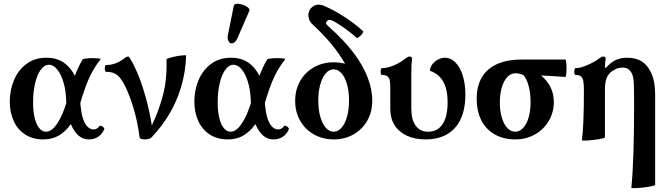

<svg xmlns="http://www.w3.org/2000/svg" viewBox="-20 -733 3553 1025"><path d="M32.2 -190.9Q32.2 -252 54.7 -305.4Q77.1 -358.9 121.3 -391.8Q165.5 -424.8 227.1 -424.8Q290.5 -424.8 330.3 -391.1Q370.1 -357.4 387.7 -309.1Q405.3 -260.7 407.2 -212.4Q410.2 -124.5 429.7 -83.3Q449.2 -42 480.5 -42Q488.8 -42 496.8 -46.6Q504.9 -51.3 510.3 -59.1Q513.2 -63.5 520.3 -61Q527.3 -58.6 532.7 -52.7Q538.1 -46.9 536.6 -43Q524.9 -16.1 503.7 -2.4Q482.4 11.2 454.1 11.2Q419.4 11.2 392.8 -15.4Q366.2 -42 350.6 -92Q335 -142.1 332.5 -210.4Q330.6 -254.4 318.4 -295.2Q306.2 -335.9 285.9 -361.6Q265.6 -387.2 241.2 -387.2Q217.3 -387.2 198 -361.3Q178.7 -335.4 167.7 -289.6Q156.7 -243.7 156.7 -186Q156.7 -135.7 166 -100.3Q175.3 -64.9 190.9 -47.4Q206.5 -29.8 225.6 -29.8Q256.8 -29.8 286.1 -74.5Q315.4 -119.1 337.4 -193.4Q363.8 -283.7 379.6 -327.9Q395.5 -372.1 420.9 -415.5Q423.8 -419.9 449.2 -421.9Q474.6 -423.8 497.6 -421.9Q520.5 -419.9 516.6 -415.5Q484.4 -376 460.2 -325.7Q436 -275.4 409.2 -185.5Q393.1 -131.8 369.6 -89.1Q346.2 -46.4 306.4 -17.6Q266.6 11.2 209 11.2Q155.3 11.2 115.2 -14.4Q75.2 -40 53.7 -85.9Q32.2 -131.8 32.2 -190.9Z M725.1 0Q714.4 -83 693.8 -152.1Q673.3 -221.2 648.9 -271.5Q634.8 -299.8 621.3 -316.7Q607.9 -333.5 590.1 -341.6Q572.3 -349.6 545.9 -349.6Q541.5 -349.6 540 -358.6Q538.6 -367.7 540.3 -376.7Q542 -385.7 545.9 -385.7Q573.7 -385.7 598.6 -395.5Q623.5 -405.3 645 -422.4L647.5 -424.3Q652.8 -428.2 656.7 -429.7Q660.6 -431.2 665.5 -431.2Q667 -431.2 673.6 -421.9Q680.2 -412.6 688.5 -396.5Q705.1 -365.7 723.4 -319.1Q741.7 -272.5 759.8 -207Q777.8 -141.6 790.5 -63.5Q828.6 -142.6 850.6 -227.5Q872.6 -312.5 868.7 -415.5Q868.7 -419.9 895 -426.8Q921.4 -433.6 947.5 -436.8Q973.6 -439.9 973.6 -435.5Q970.7 -346.2 946 -266.1Q921.4 -186 881.3 -120.1Q841.3 -54.2 789.6 0Q784.2 5.4 774.4 8.3Q764.6 11.2 753.4 11.2Q741.7 11.2 733.6 8.3Q725.6 5.4 725.1 0Z M1017.6 -190.9Q1017.6 -252 1040 -305.4Q1062.5 -358.9 1106.7 -391.8Q1150.9 -424.8 1212.4 -424.8Q1275.9 -424.8 1315.7 -391.1Q1355.5 -357.4 1373 -309.1Q1390.6 -260.7 1392.6 -212.4Q1395.5 -124.5 1415 -83.3Q1434.6 -42 1465.8 -42Q1474.1 -42 1482.2 -46.6Q1490.2 -51.3 1495.6 -59.1Q1498.5 -63.5 1505.6 -61Q1512.7 -58.6 1518.1 -52.7Q1523.4 -46.9 1522 -43Q1510.3 -16.1 1489 -2.4Q1467.8 11.2 1439.5 11.2Q1404.8 11.2 1378.2 -15.4Q1351.6 -42 1335.9 -92Q1320.3 -142.1 1317.9 -210.4Q1315.9 -254.4 1303.7 -295.2Q1291.5 -335.9 1271.2 -361.6Q1251 -387.2 1226.6 -387.2Q1202.6 -387.2 1183.3 -361.3Q1164.1 -335.4 1153.1 -289.6Q1142.1 -243.7 1142.1 -186Q1142.1 -135.7 1151.4 -100.3Q1160.6 -64.9 1176.3 -47.4Q1191.9 -29.8 1210.9 -29.8Q1242.2 -29.8 1271.5 -74.5Q1300.8 -119.1 1322.8 -193.4Q1349.1 -283.7 1365 -327.9Q1380.9 -372.1 1406.2 -415.5Q1409.2 -419.9 1434.6 -421.9Q1460 -423.8 1482.9 -421.9Q1505.9 -419.9 1502 -415.5Q1469.7 -376 1445.6 -325.7Q1421.4 -275.4 1394.5 -185.5Q1378.4 -131.8 1355 -89.1Q1331.5 -46.4 1291.7 -17.6Q1252 11.2 1194.3 11.2Q1140.6 11.2 1100.6 -14.4Q1060.5 -40 1039.1 -85.9Q1017.6 -131.8 1017.6 -190.9ZM1196.8 -546.9 1228 -701.7Q1230.5 -714.8 1253.4 -712.6Q1276.4 -710.4 1296.1 -698.5Q1315.9 -686.5 1311 -674.8L1248 -530.3Q1237.8 -506.8 1223.6 -502.4Q1209.5 -498 1200.9 -511.2Q1192.4 -524.4 1196.8 -546.9Z M1555.7 -194.8Q1555.7 -253.4 1582.3 -300.3Q1608.9 -347.2 1655.8 -373.8Q1702.6 -400.4 1761.7 -400.4Q1792 -400.4 1822.3 -392.6Q1789.6 -448.7 1749.3 -497.6Q1709 -546.4 1648.4 -603Q1634.8 -615.7 1629.9 -630.9Q1625 -646 1626.7 -659.7Q1628.4 -673.3 1634.8 -682.6Q1646 -699.2 1666.3 -706.1Q1686.5 -712.9 1716.3 -699.2Q1773.4 -672.9 1824.2 -639.4Q1875 -606 1918 -566.9Q1921.4 -564 1914.3 -553.7Q1907.2 -543.5 1897.2 -535.9Q1887.2 -528.3 1883.8 -531.2Q1856.9 -555.2 1828.9 -575.9Q1800.8 -596.7 1769 -615.2L1760.3 -620.1Q1747.1 -627 1738.8 -626.7Q1730.5 -626.5 1725.1 -619.1Q1720.2 -613.8 1720.5 -609.6Q1720.7 -605.5 1724.9 -600.8Q1729 -596.2 1740.2 -585.9Q1814.9 -520 1865.5 -453.6Q1916 -387.2 1941.7 -322Q1967.3 -256.8 1967.3 -194.8Q1967.3 -135.7 1940.7 -88.9Q1914.1 -42 1867.2 -15.4Q1820.3 11.2 1761.7 11.2Q1702.6 11.2 1655.8 -15.4Q1608.9 -42 1582.3 -88.9Q1555.7 -135.7 1555.7 -194.8ZM1843.3 -196.3Q1843.3 -244.1 1832.8 -282Q1822.3 -319.8 1803.5 -341.3Q1784.7 -362.8 1761.2 -362.8Q1737.8 -362.8 1719 -341.3Q1700.2 -319.8 1689.7 -282Q1679.2 -244.1 1679.2 -196.3Q1679.2 -148.4 1689.7 -110.6Q1700.2 -72.8 1719 -51.3Q1737.8 -29.8 1761.2 -29.8Q1784.7 -29.8 1803.5 -51.3Q1822.3 -72.8 1832.8 -110.6Q1843.3 -148.4 1843.3 -196.3Z M2063.5 -150.9V-272Q2063.5 -293.9 2060.1 -306.9Q2056.6 -319.8 2046.9 -326.4Q2037.1 -333 2018.6 -333Q2014.2 -333 2012.7 -342Q2011.2 -351.1 2012.9 -360.1Q2014.6 -369.1 2018.6 -369.1Q2046.9 -369.1 2081.8 -383.5Q2116.7 -397.9 2147 -422.4Q2153.3 -427.2 2157.7 -429.2Q2162.1 -431.2 2167.5 -431.2Q2173.3 -431.2 2176.5 -427.7Q2179.7 -424.3 2179.7 -418Q2177.2 -398.9 2176.5 -380.1Q2175.8 -361.3 2175.8 -333V-153.8Q2175.8 -94.2 2199.2 -62Q2222.7 -29.8 2266.1 -29.8Q2299.3 -29.8 2322.5 -47.9Q2345.7 -65.9 2357.7 -100.8Q2369.6 -135.7 2369.6 -186Q2369.6 -232.4 2359.4 -266.1Q2349.1 -299.8 2328.1 -322Q2307.1 -344.2 2275.4 -355Q2275.4 -372.6 2287.4 -388.7Q2299.3 -404.8 2317.6 -414.8Q2335.9 -424.8 2354.5 -424.8Q2386.2 -424.8 2411.4 -399.7Q2436.5 -374.5 2450.4 -329.6Q2464.4 -284.7 2464.4 -227.5Q2464.4 -151.9 2439.7 -98.1Q2415 -44.4 2367.4 -16.6Q2319.8 11.2 2252.4 11.2Q2194.8 11.2 2152.1 -8.5Q2109.4 -28.3 2086.4 -64.9Q2063.5 -101.6 2063.5 -150.9Z M2524.9 -207Q2524.9 -272 2551.3 -318.4Q2577.6 -364.7 2631.3 -389.9Q2685.1 -415 2765.1 -415H2997.6Q3002 -415 3003.7 -391.8Q3005.4 -368.7 3003.7 -345.5Q3002 -322.3 2997.6 -322.3Q2902.3 -329.1 2835.4 -331.5L2838.9 -351.6Q2886.2 -322.3 2911.4 -281.2Q2936.5 -240.2 2936.5 -187.5Q2936.5 -133.3 2909.9 -87.9Q2883.3 -42.5 2836.2 -15.6Q2789.1 11.2 2731 11.2Q2670.4 11.2 2623.8 -13.9Q2577.1 -39.1 2551 -88.1Q2524.9 -137.2 2524.9 -207ZM2812.5 -186Q2812.5 -235.8 2802.2 -274.2Q2792 -312.5 2774.4 -332Q2753.9 -341.8 2730.5 -341.8Q2707 -341.8 2688.2 -321.8Q2669.4 -301.8 2658.9 -266.1Q2648.4 -230.5 2648.4 -186Q2648.4 -141.1 2658.9 -105.5Q2669.4 -69.8 2688.2 -49.8Q2707 -29.8 2730.5 -29.8Q2753.9 -29.8 2772.7 -49.8Q2791.5 -69.8 2802 -105.5Q2812.5 -141.1 2812.5 -186Z M3365.2 -172.9Q3365.2 -259.8 3363.3 -292.5Q3361.3 -325.2 3352.5 -342.3Q3343.3 -358.9 3331.5 -365.5Q3319.8 -372.1 3303.2 -372.1Q3285.2 -372.1 3272.2 -366.7Q3259.3 -361.3 3245.6 -351.6Q3227.5 -338.4 3218.5 -316.2Q3209.5 -293.9 3209.5 -254.9V0Q3209.5 4.4 3178.5 9.8Q3147.5 15.1 3116.7 17.1Q3085.9 19 3086.4 14.6Q3097.2 -58.1 3097.2 -252.4Q3097.2 -284.7 3093.8 -301.3Q3090.3 -317.9 3080.8 -325.4Q3071.3 -333 3052.2 -333Q3047.9 -333 3046.4 -342Q3044.9 -351.1 3046.6 -360.1Q3048.3 -369.1 3052.2 -369.1Q3079.1 -369.1 3118.4 -386.7Q3157.7 -404.3 3180.7 -422.4Q3187 -427.2 3191.4 -429.2Q3195.8 -431.2 3201.2 -431.2Q3207 -431.2 3210.2 -427.7Q3213.4 -424.3 3213.4 -418Q3209.5 -398.9 3209.5 -373L3215.3 -371.1Q3239.7 -399.4 3266.4 -412.1Q3293 -424.8 3328.1 -424.8Q3374 -424.8 3404.8 -406Q3435.5 -387.2 3454.6 -347.7Q3466.3 -323.2 3471.9 -293.9Q3477.5 -264.6 3477.5 -227.1V253.9Q3477.5 258.3 3445.6 263.7Q3413.6 269 3381.8 271Q3350.1 272.9 3350.6 268.6Q3365.2 121.6 3365.2 -172.9Z"/></svg>

Font: Junicode Two Beta VF
Style: Regular
Weight: 400
Designer: Peter S. Baker
Foundry: Briery Creek Software
Version: Version 1.031 beta; ttfautohint (v1.8.1.43-b0c9)